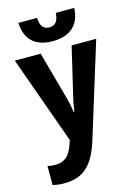

<svg xmlns="http://www.w3.org/2000/svg" viewBox="-146 -840 822 1162"><g transform="rotate(-15 265.0 -259.0)"><path d="M263 -603C376 -603 436 -663 440 -764H324C322 -716 304 -689 264 -689C227 -689 208 -716 207 -764H90C94 -662 151 -603 263 -603ZM107 246C229 246 294 184 339 37L520 -549H366L296 -252C288 -221 282 -187 278 -156H274C269 -190 263 -220 254 -252L172 -549H10L207 1L199 25C173 105 132 124 83 124C67 124 52 122 36 118V238C59 243 82 246 107 246Z"/></g></svg>

Font: Noto Sans Mono Condensed ExtraBold
Style: Regular
Weight: 800
Width: 3
Designer: Monotype Design Team
Foundry: Monotype Imaging Inc.
Version: Version 2.014